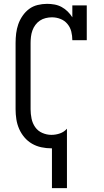

<svg xmlns="http://www.w3.org/2000/svg" viewBox="-20 -763 540 998"><path d="M250 215V8Q249 8 248.5 8Q248 8 247 8Q221 8 195 2.5Q169 -3 146.5 -16Q124 -29 107 -49Q90 -69 79.5 -93Q69 -117 65 -143Q61 -169 61 -195V-540Q61 -565 64 -589.5Q67 -614 75 -637Q83 -660 97.5 -681Q112 -702 131.5 -716.5Q151 -731 175.5 -737Q200 -743 225 -743Q225 -743 225 -743Q225 -743 225 -743Q244 -743 263.5 -739.5Q283 -736 300.5 -726.5Q318 -717 332 -703Q346 -689 356 -673V-735H431V-554H356Q356 -577 350.5 -599Q345 -621 330.5 -638.5Q316 -656 294.5 -664.5Q273 -673 250 -673Q250 -673 250 -673Q250 -673 250 -673Q250 -673 250 -673Q250 -673 250 -673Q234 -673 217.5 -669Q201 -665 187.5 -656Q174 -647 164 -633.5Q154 -620 148.5 -604.5Q143 -589 141 -572.5Q139 -556 139 -540V-195Q139 -171 144 -146.5Q149 -122 163 -102Q177 -82 200 -72Q223 -62 247 -62Q270 -62 291.5 -69.5Q313 -77 328 -94V215Z"/></svg>

Font: Iosevka Gothic
Style: Regular
Weight: 400
Monospace: yes
Designer: Belleve Invis
Foundry: Belleve Invis
Version: Version 15.5.1; ttfautohint (v1.8.4)